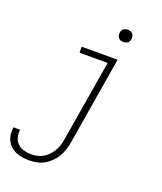

<svg xmlns="http://www.w3.org/2000/svg" viewBox="-197 -824 963 1143"><g transform="rotate(20 284.5 -253.0)"><path d="M126 213Q104 213 82.5 210Q61 207 41.5 198.5Q22 190 7 176.5Q-8 163 -17.5 144.5Q-27 126 -29.5 104Q-32 82 -29 61Q-29 60 -29 60Q-29 60 -29 60H14Q14 60 14 60Q14 60 14 60Q14 60 14 60Q14 60 14 60Q10 84 16 107.5Q22 131 38.5 146.5Q55 162 78 168.5Q101 175 126 175Q145 175 164.5 170.5Q184 166 202 155Q220 144 234 128.5Q248 113 258 95Q268 77 273.5 58Q279 39 282 19L367 -492H189V-530H416L324 26Q320 50 312.5 73.5Q305 97 292.5 119Q280 141 261.5 159.5Q243 178 220.5 190.5Q198 203 174 208Q150 213 126 213ZM412 -641Q403 -641 394.5 -644Q386 -647 380.5 -654Q375 -661 373.5 -670.5Q372 -680 374 -690Q375 -696 378 -702Q381 -708 387 -712Q393 -716 399.5 -717.5Q406 -719 412 -719Q422 -719 430.5 -716Q439 -713 444.5 -706Q450 -699 451.5 -689.5Q453 -680 451 -670Q450 -664 446.5 -658Q443 -652 437.5 -648Q432 -644 425.5 -642.5Q419 -641 412 -641Z"/></g></svg>

Font: Iosevka Curly Slab XLtExObl
Style: Regular
Weight: 200
Width: 7
Italic angle: -9°
Monospace: yes
Designer: Belleve Invis
Foundry: Belleve Invis
Version: Version 11.0.0; ttfautohint (v1.8.3)